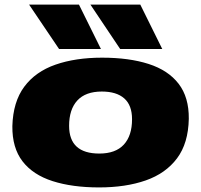

<svg xmlns="http://www.w3.org/2000/svg" viewBox="-20 -810 879 839"><path d="M413 9Q296 9 210 -18.5Q124 -46 78.5 -105Q33 -164 34 -259Q37 -365 86 -431Q135 -497 222.5 -527.5Q310 -558 426 -558Q544 -558 629.5 -530.5Q715 -503 760.5 -444Q806 -385 805 -291Q803 -184 753.5 -118Q704 -52 616.5 -21.5Q529 9 413 9ZM414 -139Q485 -139 521 -178Q557 -217 557 -289Q557 -350 523 -380Q489 -410 425 -410Q354 -410 318 -371Q282 -332 282 -260Q282 -139 414 -139ZM238 -596 107 -790H325L421 -596ZM505 -596 375 -790H593L689 -596Z"/></svg>

Font: Georama ExtraExtended ExtraBold
Style: Italic
Weight: 800
Width: 8
Italic angle: -9°
Designer: Jean-Baptiste Levee
Foundry: Production Type
Version: Version 1.000